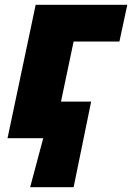

<svg xmlns="http://www.w3.org/2000/svg" viewBox="-20 -573 548 796"><path d="M105 203.1 159.2 0H11.2L127.9 -553.2H507.8L475.1 -400.9H285.2L232.9 -151.9H357.9L285.2 203.1Z"/></svg>

Font: Open Sans ExtraBold
Style: Italic
Weight: 800
Italic angle: -12°
Designer: Monotype Design Team
Foundry: Monotype Imaging Inc.
Version: Version 3.000; ttfautohint (v1.8.4)